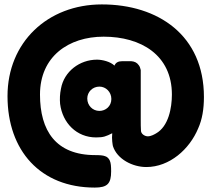

<svg xmlns="http://www.w3.org/2000/svg" viewBox="-20 -720 958 869"><path d="M441 -700C195 -700 14 -528 14 -285C14 -38 163 129 409 129C466 129 483 111 483 56C483 34 482 18 477 7C473 -2 466 -10 456 -13C446 -17 431 -18 411 -18C232 -18 161 -129 161 -292C161 -464 290 -554 449 -554C618 -554 758 -471 758 -292C758 -232 743 -148 686 -116C679 -112 664 -103 649 -103C635 -103 618 -114 618 -129C617 -144 617 -160 617 -175V-403C615 -411 613 -419 608 -425C600 -437 588 -442 574 -443H533C517 -443 504 -438 498 -423C480 -441 443 -450 419 -450C341 -450 270 -397 256 -319C251 -295 250 -272 252 -250C263 -163 327 -98 415 -98C449 -98 460 -103 488 -117C485 -90 490 -64 491 -59C510 1 581 36 642 36C748 36 838 -45 877 -139C895 -179 903 -226 903 -281C903 -560 696 -700 441 -700ZM430 -218C399 -218 375 -243 375 -274C375 -304 399 -328 430 -328C459 -328 484 -304 484 -272C484 -239 458 -218 430 -218Z"/></svg>

Font: Periwinkle
Style: Bold
Weight: 700
Version: Version 2.001